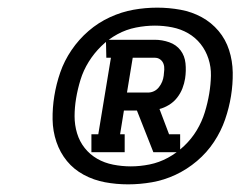

<svg xmlns="http://www.w3.org/2000/svg" viewBox="-20 -912 640 502"><path d="M219 -514V-561H237L270 -761H258L257 -808H385Q404 -808 422.5 -801.5Q441 -795 452 -780.5Q463 -766 465 -746.5Q467 -727 464 -707Q462 -694 457 -681Q452 -668 443 -656.5Q434 -645 421.5 -637.5Q409 -630 397 -627L422 -561H451V-514H381L338 -623H304L294 -561H306V-514ZM312 -670H367Q375 -670 382.5 -673.5Q390 -677 395.5 -684Q401 -691 404 -698.5Q407 -706 408 -714Q409 -722 409.5 -730Q410 -738 407.5 -745Q405 -752 399 -756.5Q393 -761 385 -761H327ZM315 -430Q284 -430 254.5 -435.5Q225 -441 199 -455Q173 -469 155 -491Q137 -513 127.5 -541Q118 -569 117.5 -599.5Q117 -630 122 -661Q127 -692 137.5 -722.5Q148 -753 167 -781Q186 -809 211.5 -831Q237 -853 267.5 -867Q298 -881 329 -886.5Q360 -892 391 -892Q422 -892 452 -886.5Q482 -881 507.5 -867Q533 -853 551.5 -831Q570 -809 579 -781Q588 -753 588.5 -722.5Q589 -692 584 -661Q579 -630 568.5 -599.5Q558 -569 539.5 -541Q521 -513 495 -491Q469 -469 439 -455Q409 -441 377.5 -435.5Q346 -430 315 -430ZM322 -477Q346 -477 371 -482Q396 -487 419 -499.5Q442 -512 461.5 -530.5Q481 -549 494.5 -571.5Q508 -594 515.5 -618.5Q523 -643 527 -667Q531 -691 531.5 -714Q532 -737 525 -758.5Q518 -780 504.5 -797Q491 -814 472 -825Q453 -836 430.5 -840.5Q408 -845 385 -845Q361 -845 335.5 -840Q310 -835 287 -822.5Q264 -810 245 -791.5Q226 -773 212 -750.5Q198 -728 190.5 -703.5Q183 -679 179 -655Q175 -631 175 -608Q175 -585 181.5 -563.5Q188 -542 201.5 -525Q215 -508 234 -497Q253 -486 276 -481.5Q299 -477 322 -477Z"/></svg>

Font: Iosevka Etoile Heavy
Style: Italic
Weight: 900
Italic angle: -9°
Designer: Belleve Invis
Foundry: Belleve Invis
Version: Version 22.1.2; ttfautohint (v1.8.4)